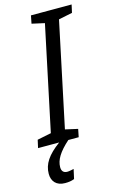

<svg xmlns="http://www.w3.org/2000/svg" viewBox="-190 -772 661 1054"><g transform="rotate(-15 140.0 -245.0)"><path d="M-51 0H69C0 51 -31 96 -31 152C-31 194 -6 224 43 224C63 224 80 222 96 215L108 161C94 164 81 167 71 167C50 167 39 155 39 133C39 92 63 52 121 0H180L189 -45L118 -61L243 -653L321 -669L331 -714H100L91 -669L163 -653L38 -61L-41 -45Z"/></g></svg>

Font: Noto Sans ExtraCondensed
Style: Italic
Weight: 400
Width: 2
Italic angle: -12°
Designer: Monotype Design Team
Foundry: Monotype Imaging Inc.
Version: Version 2.013